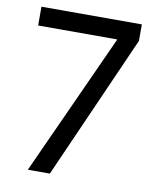

<svg xmlns="http://www.w3.org/2000/svg" viewBox="-80 -762 672 825"><g transform="rotate(10 256.0 -350.0)"><path d="M34 -618V-700H472V-628L194 0H98L378 -615V-618Z"/></g></svg>

Font: Liter
Style: Regular
Weight: 400
Designer: Anton Skugarov
Foundry: skugi
Version: Version 1.004; ttfautohint (v1.8.4.7-5d5b)